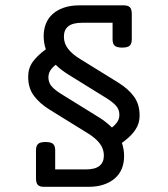

<svg xmlns="http://www.w3.org/2000/svg" viewBox="-20 -600 640 732"><path d="M307.1 45.9Q342.3 45.9 359.1 32.5Q376 19 376 -6.8Q376 -33.2 359.6 -54Q343.3 -74.7 312.5 -93.3L168.9 -182.1Q130.9 -205.6 109.1 -235.1Q87.4 -264.6 87.4 -307.1Q87.4 -339.8 104.7 -364Q122.1 -388.2 154.8 -412.1Q146.5 -435.5 146.5 -462.4Q146.5 -487.8 155 -509.5Q163.6 -531.2 180.9 -546.6Q198.2 -562 223.6 -570.8Q249 -579.6 282.7 -579.6H451.7Q468.3 -579.6 475.3 -572.3Q482.4 -564.9 482.4 -546.4V-450.2Q482.4 -433.1 474.4 -425.8Q466.3 -418.5 445.8 -418.5Q425.3 -418.5 417.2 -425.8Q409.2 -433.1 409.2 -450.2V-513.2H292.5Q257.3 -513.2 240.5 -499.8Q223.6 -486.3 223.6 -460.4Q223.6 -434.1 240 -413.3Q256.3 -392.6 287.1 -374L430.7 -285.2Q468.8 -261.7 490.5 -232.2Q512.2 -202.6 512.2 -160.2Q512.2 -143.6 507.8 -129.6Q503.4 -115.7 494.6 -103Q485.8 -90.3 473.4 -78.6Q460.9 -66.9 444.8 -55.2Q453.1 -31.2 453.1 -4.9Q453.1 21 444.6 42.5Q436 64 418.7 79.3Q401.4 94.7 376 103.5Q350.6 112.3 316.9 112.3H147.9Q131.3 112.3 124.3 105Q117.2 97.7 117.2 79.1V-26.9Q117.2 -43.9 125.2 -51.3Q133.3 -58.6 153.8 -58.6Q174.3 -58.6 182.4 -51.3Q190.4 -43.9 190.4 -26.9V45.9ZM406.7 -113.8Q420.9 -125 428 -136.5Q435.1 -147.9 435.1 -162.1Q435.1 -182.6 422.4 -196.8Q409.7 -210.9 386.2 -225.6L242.7 -314.5Q228.5 -323.2 215.8 -332.8Q203.1 -342.3 192.4 -353Q178.7 -342.3 171.6 -330.8Q164.6 -319.3 164.6 -305.2Q164.6 -284.7 177.2 -270.5Q189.9 -256.3 213.4 -241.7L356.9 -152.8Q384.8 -135.7 406.7 -113.8Z"/></svg>

Font: Courier Prime
Style: Regular
Weight: 400
Designer: Alan Dague-Greene
Foundry: Quote-Unquote Apps
Version: Version 1.203